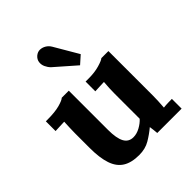

<svg xmlns="http://www.w3.org/2000/svg" viewBox="-220 -913 1059 1059"><g transform="rotate(-45 309.0 -383.5)"><path d="M248 16Q188 16 151.5 -7Q115 -30 98.5 -79Q82 -128 82 -205V-320Q82 -338 83 -361.5Q84 -385 85 -407Q69 -406 47.5 -405.5Q26 -405 15 -404V-480H25Q87 -480 123 -490Q159 -500 169 -510H224V-204Q224 -139 241 -107.5Q258 -76 295 -76Q321 -76 347.5 -90.5Q374 -105 391 -124V-320Q391 -338 392 -361.5Q393 -385 395 -407Q379 -406 357.5 -405.5Q336 -405 325 -404V-480H349Q396 -480 432 -490.5Q468 -501 478 -510H533V-161Q533 -147 532 -121.5Q531 -96 529 -73Q545 -75 564.5 -75.5Q584 -76 594 -76V0H404Q403 -13 401.5 -26Q400 -39 398 -52Q367 -26 331.5 -5Q296 16 248 16ZM367 -565 246 -671Q233 -684 225 -701.5Q217 -719 219.5 -737.5Q222 -756 238 -770Q254 -783 271.5 -782.5Q289 -782 305 -772.5Q321 -763 331 -746L413 -606Z"/></g></svg>

Font: Lora
Style: Weight 700
Weight: 700
Designer: Olga Karpushina, Alexei Vanyashin (Cyrillic)
Foundry: Cyreal
Version: Version 3.001